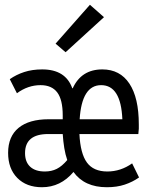

<svg xmlns="http://www.w3.org/2000/svg" viewBox="-20 -773 620 805"><path d="M156 12Q91 12 52.5 -27Q14 -66 14 -132Q14 -201 58 -237Q102 -273 184 -273H243V-289Q243 -355 220 -385.5Q197 -416 150 -416Q97 -416 51 -382L21 -441Q48 -460 81.5 -471Q115 -482 157 -482Q255 -482 283 -403H285Q321 -482 409 -482Q483 -482 522.5 -422.5Q562 -363 562 -251Q562 -240 562 -233.5Q562 -227 560 -211H313Q317 -129 344.5 -91.5Q372 -54 430 -54Q486 -54 534 -88L563 -29Q536 -10 503 1Q470 12 428 12Q334 12 288 -52Q234 12 156 12ZM314 -273H493Q487 -416 404 -416Q323 -416 314 -273ZM168 -54Q196 -54 218 -65Q240 -76 262 -102Q254 -125 249.5 -152.5Q245 -180 243 -211H182Q85 -211 85 -131Q85 -94 106.5 -74Q128 -54 168 -54ZM255 -554 213 -590 357 -753 416 -701Z"/></svg>

Font: Sometype Mono
Style: Regular
Weight: 400
Monospace: yes
Designer: Ryoichi Tsunekawa
Foundry: Dharma Type
Version: Version 1.000; ttfautohint (v1.8.3)